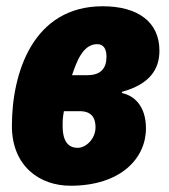

<svg xmlns="http://www.w3.org/2000/svg" viewBox="-20 -583 539 613"><path d="M205 10C366 10 446 -78 446 -173C446 -245 408 -278 369 -286L370 -290C457 -314 489 -361 489 -421C489 -514 419 -563 308 -563C85 -563 18 -350 18 -181C18 -53 106 10 205 10ZM210 -343C224 -384 244 -442 290 -442C310 -442 320 -428 320 -402C320 -367 304 -343 259 -343ZM228 -111C202 -111 180 -127 180 -180C180 -198 180 -206 184 -228H235C271 -228 285 -208 285 -177C285 -139 254 -111 228 -111Z"/></svg>

Font: Noto Sans UI Condensed Black
Style: Italic
Weight: 900
Width: 3
Italic angle: -192°
Designer: Monotype Design Team
Foundry: Monotype Imaging Inc.
Version: Version 1.901